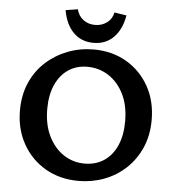

<svg xmlns="http://www.w3.org/2000/svg" viewBox="-59 -925 904 993"><g transform="rotate(5 393.5 -429.0)"><path d="M385 13Q288 13 213 -30.5Q138 -74 95 -150.5Q52 -227 52 -324Q52 -404 80 -468Q108 -532 157.5 -577Q207 -622 270.5 -646.5Q334 -671 405 -671Q501 -671 575.5 -627.5Q650 -584 692.5 -508Q735 -432 735 -334Q735 -254 707 -190Q679 -126 630.5 -80.5Q582 -35 519 -11Q456 13 385 13ZM408 -79Q467 -79 510 -108Q553 -137 576 -190Q599 -243 599 -314Q599 -397 569.5 -456Q540 -515 490.5 -547Q441 -579 380 -579Q324 -579 281.5 -550.5Q239 -522 215.5 -469Q192 -416 192 -344Q192 -262 221.5 -202.5Q251 -143 300 -111Q349 -79 408 -79ZM400 -705Q337 -705 296 -746Q255 -787 242 -861L305 -871Q313 -837 339 -817.5Q365 -798 400 -798Q435 -798 461.5 -817.5Q488 -837 495 -871L558 -861Q545 -787 504 -746Q463 -705 400 -705Z"/></g></svg>

Font: Ysabeau Office
Style: Bold
Weight: 700
Designer: Christian Thalmann (Catharsis Fonts)
Version: Version 2.001;gftools[0.9.30]; featfreeze: tnum,lnum,ss02